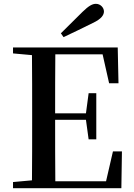

<svg xmlns="http://www.w3.org/2000/svg" viewBox="-20 -983 700 1003"><path d="M298 -809 312 -789C364 -813 414 -838 465 -863C510 -884 523 -905 523 -923C523 -943 505 -963 481 -963C462 -963 443 -952 411 -921C376 -887 337 -848 298 -809ZM550 -548H599L595 -735H48V-704L147 -695C148 -595 148 -495 148 -393V-342C148 -241 148 -140 147 -41L48 -32V0H614L617 -192H570L534 -36H269C268 -138 268 -241 268 -357H429L443 -255H483V-496H443L429 -391H268C268 -499 268 -600 269 -699H516Z"/></svg>

Font: Noto Serif CJK SC SemiBold
Style: Regular
Weight: 600
Designer: Ryoko NISHIZUKA 西塚涼子 (kana & ideographs); Frank Grießhammer (Latin, Greek & Cyrillic); Wenlong ZHANG 张文龙 (bopomofo); San
Foundry: Adobe
Version: Version 2.001;hotconv 1.1.0;makeotfexe 2.6.0